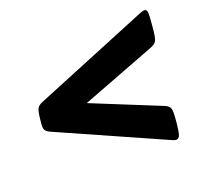

<svg xmlns="http://www.w3.org/2000/svg" viewBox="-91 -591 740 693"><g transform="rotate(-20 279.5 -244.5)"><path d="M526 -484Q536 -484 537 -471Q538 -458 535 -429L534 -417Q531 -379 525.5 -367.5Q520 -356 502 -349L217 -240L478 -134Q495 -127 498 -115.5Q501 -104 498 -72L497 -60Q494 -31 490 -18Q486 -5 475 -5Q471 -5 465 -7.5Q459 -10 452 -13L58 -188Q43 -195 39 -203.5Q35 -212 38 -234L40 -253Q43 -276 48.5 -284.5Q54 -293 69 -299L501 -476Q508 -479 515 -481.5Q522 -484 526 -484Z"/></g></svg>

Font: Asap ExtraBold
Style: Italic
Weight: 800
Italic angle: -6°
Designer: Pablo Cosgaya
Foundry: Omnibus-Type
Version: Version 3.001; ttfautohint (v1.8.4.7-5d5b)